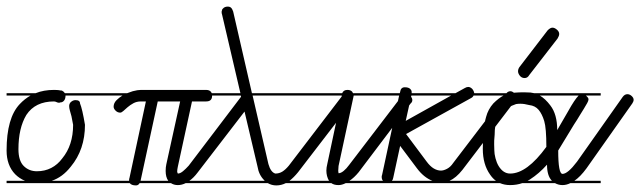

<svg xmlns="http://www.w3.org/2000/svg" viewBox="-20 -570 1944 583"><path d="M262 -280H179Q179 -270 174.5 -264.5Q170 -259 163 -259Q161 -258 160 -258Q157 -258 154 -259Q148 -262 144 -262Q87 -262 60 -221Q36 -181 36 -117Q36 -82 52 -66Q68 -50 92 -50Q116 -50 135.5 -60Q155 -70 169 -89Q202 -129 202 -191L197 -217Q194 -228 192 -235Q190 -242 190 -248Q190 -254 194 -259Q201 -266 209 -266Q223 -266 223 -256Q230 -239 238 -191Q238 -116 195 -64Q170 -32 137 -21H262V-14H102H96H89H0V-21H56Q39 -28 26 -41Q0 -68 0 -113Q0 -212 40 -254Q55 -270 73 -280H0V-287H88Q113 -297 144 -297H145Q157 -297 166 -295H168Q174 -292 177 -287H262Z M647 -280H624V-279Q624 -262 606 -262H563L520 -64Q518 -55 518 -49Q518 -47 520 -43Q527 -43 535.5 -50Q544 -57 553 -67L711 -275Q717 -283 724 -283Q731 -283 737.5 -277.5Q744 -272 744 -266Q744 -258 740 -254L580 -46Q568 -30 555 -21H647V-14H544Q532 -8 520 -8Q508 -8 499 -14H404Q400 -7 393 -7Q379 -7 374 -14H262V-21H372V-23Q372 -28 373 -29L423 -262H408Q395 -262 385 -256.5Q375 -251 367.5 -244.5Q360 -238 354.5 -233Q349 -228 345 -228Q337 -228 331 -234Q325 -240 325 -246Q325 -257 334 -266Q342 -274 352 -280H262V-287H366Q374 -290 383 -293Q398 -297 408 -297H606Q619 -297 623 -287H647ZM459 -262 407 -22V-21H491Q483 -32 483 -51Q483 -62 485 -71L527 -262Z M688 -535 745 -287H953V-280H747L795 -72Q802 -47 816 -43Q828 -43 837.5 -49Q847 -55 857 -67L1016 -275Q1022 -283 1029 -283Q1035 -283 1042 -277.5Q1049 -272 1049 -266Q1049 -259 1044 -254L885 -47Q872 -31 859 -21H953V-14H848Q834 -7 819 -7Q805 -7 793 -14H647V-21H784L782 -23Q766 -39 762 -64L711 -280H647V-287H710L654 -527Q653 -529 653 -533V-535L655 -542Q656 -543 657 -544Q662 -550 672 -550Q681 -550 685 -542Z M1130 -280H1054Q1054 -279 1053.5 -277.5Q1053 -276 1053 -275L1008 -66Q1007 -57 1007 -51Q1007 -48 1008 -44Q1015 -44 1023.5 -51Q1032 -58 1040 -69L1199 -277Q1205 -285 1212 -285Q1219 -285 1225.5 -279Q1232 -273 1232 -266Q1232 -260 1227 -256L1069 -47Q1055 -30 1041 -21H1130V-14H1030Q1018 -8 1008 -8Q994 -8 986 -14H953V-21H979Q971 -35 971 -52Q971 -61 974 -73L1018 -280H953V-287H1019Q1023 -297 1035 -297Q1044 -297 1049 -292Q1051 -289 1052 -287H1130Z M1447 -280H1418Q1416 -275 1410 -272L1213 -163L1275 -80Q1286 -65 1297 -58.5Q1308 -52 1319 -52Q1327 -52 1337.5 -57.5Q1348 -63 1356 -75L1517 -286Q1522 -293 1530 -293Q1535 -293 1542 -287.5Q1549 -282 1549 -275Q1549 -269 1544 -264L1384 -54Q1365 -30 1345 -21H1447V-14H1130V-21H1143Q1139 -25 1139 -33Q1139 -37 1140 -38L1192 -280H1130V-287H1194L1195 -291Q1197 -305 1209 -305Q1220 -305 1225 -300.5Q1230 -296 1230 -291V-287H1363L1392 -303Q1397 -306 1402 -306Q1408 -306 1414 -300Q1419 -294 1420 -287H1447ZM1246 -59 1195 -127 1174 -30Q1173 -24 1170 -21H1293Q1267 -31 1246 -59ZM1212 -203 1350 -280H1229Z M1804 -14H1712Q1700 -8 1688 -8Q1676 -8 1665 -14H1566Q1549 -8 1529 -8Q1512 -8 1498 -14H1446V-21H1486Q1476 -28 1468 -40Q1446 -71 1446 -118Q1446 -181 1456 -215Q1462 -238 1478 -256Q1494 -272 1509 -280H1446V-287H1527Q1528 -287 1530 -287Q1554 -291 1591 -289Q1597 -288 1602 -287H1804V-280H1759L1760 -279Q1767 -273 1767 -268.5Q1767 -264 1763 -257Q1759 -250 1753 -240L1740 -219Q1733 -207 1723 -192L1675 -113Q1675 -42 1688 -42Q1704 -42 1732 -79L1871 -276Q1877 -284 1885 -284Q1892 -284 1898 -278.5Q1904 -273 1904 -267Q1904 -262 1900 -256L1761 -59Q1742 -33 1724 -21H1804ZM1529 -43Q1580 -43 1639 -124Q1639 -181 1632.5 -202.5Q1626 -224 1615.5 -236.5Q1605 -249 1587 -251Q1572 -255 1560 -255Q1553 -255 1547 -254Q1537 -251 1516 -240Q1482 -221 1482 -161Q1480 -140 1480.5 -132Q1481 -124 1481 -113.5Q1481 -103 1484.5 -89.5Q1488 -76 1494 -66Q1508 -43 1529 -43ZM1587 -342Q1582 -333 1573 -333Q1564 -333 1558.5 -340Q1553 -347 1553 -353.5Q1553 -360 1557 -366L1643 -478Q1651 -486 1657.5 -486Q1664 -486 1671 -480Q1678 -474 1678 -467Q1678 -461 1673 -453ZM1651 -250Q1672 -223 1672 -175L1705 -232Q1725 -268 1737 -280H1619Q1636 -270 1651 -250ZM1641 -70Q1617 -43 1589 -25Q1586 -23 1582 -21H1656L1655 -22Q1641 -37 1641 -70Z"/></svg>

Font: Gruenewald VA 3. Klasse
Style: Regular
Weight: 400
Designer: Peter Wiegel
Foundry: Peter Wiegel, nach dem Schriftentwurf von Dr. H. Gr¸newald
Version: Version 0.007